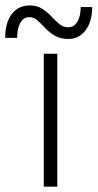

<svg xmlns="http://www.w3.org/2000/svg" viewBox="-110 -702 367 722"><path d="M2 -681.5Q-41 -681.5 -65.8 -649Q-90.5 -616.5 -90.5 -559.5H-45.5Q-45.5 -595 -33.5 -616.2Q-21.5 -637.5 0 -637.5Q17.5 -637.5 31.2 -625Q45 -612.5 60 -596.5Q75 -580.5 95.8 -568Q116.5 -555.5 147.5 -555.5Q187.5 -555.5 212 -588.2Q236.5 -621 236.5 -675.5H193.5Q193.5 -641 180.8 -620.2Q168 -599.5 147.5 -599.5Q127.5 -599.5 112.8 -612Q98 -624.5 83 -640.5Q68 -656.5 49 -669Q30 -681.5 2 -681.5ZM54.5 -500V0H105.5V-500Z"/></svg>

Font: Overused Grotesk Light
Style: Regular
Weight: 300
Designer: RandomMaerks
Version: Version 0.005